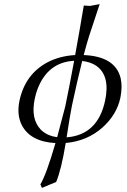

<svg xmlns="http://www.w3.org/2000/svg" viewBox="-20 -686 619 933"><path d="M252.9 198.2 183.6 227.1 176.3 210Q205.6 160.6 249.5 9.3Q127.4 2.4 85.9 -78.1Q60.5 -128.9 74.7 -196.8Q102.1 -325.2 210.9 -383.3Q270 -414.1 345.2 -418.5Q366.7 -536.1 387.2 -659.2L417.5 -657.2L464.4 -666L415 -517.1Q403.3 -481 386.7 -418.5Q540.5 -412.1 566.4 -305.7Q575.7 -264.2 564.9 -210.9Q547.4 -128.4 477.5 -65.9Q403.3 -0.5 299.3 8.8Q278.3 137.7 252.9 198.2ZM303.7 -18.6Q455.1 -30.3 490.7 -196.8Q516.6 -318.4 447.3 -366.7Q419.4 -385.3 379.4 -389.6Q355 -291.5 329.6 -172.9Q320.8 -130.4 303.7 -18.6ZM340.3 -390.6Q211.9 -383.8 162.1 -252.4Q153.8 -230 148.9 -206.1Q128.4 -109.9 177.2 -57.1Q207.5 -25.9 257.8 -19.5L296.9 -168Q316.4 -261.2 340.3 -390.6Z"/></svg>

Font: Linux Libertine Display Slanted O
Style: Slanted
Weight: 400
Designer: Philipp H. Poll
Foundry: Philipp H. Poll
Version: Version 5.0.9